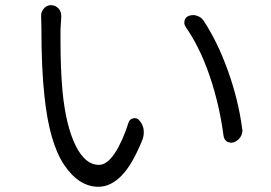

<svg xmlns="http://www.w3.org/2000/svg" viewBox="-20 -714 1040 736"><path d="M137.7 -654.3Q137.7 -669.9 148.4 -681.6Q159.2 -694.3 175.8 -694.3Q175.8 -694.3 176.8 -694.3Q193.4 -693.4 205.1 -680.7Q214.8 -668.9 214.8 -653.3Q214.8 -651.4 214.8 -649.4Q212.9 -625 211.9 -600.6Q211.9 -578.1 211.9 -555.7Q211.9 -450.2 219.7 -363.3Q232.4 -233.4 269 -157.7Q305.7 -82 359.4 -82Q390.6 -82 420.4 -127.4Q450.2 -172.9 472.7 -244.1Q476.6 -256.8 490.2 -260.3Q503.9 -263.7 512.7 -253.9Q526.4 -239.3 530.3 -219.7Q531.2 -212.9 531.2 -206.1Q531.2 -194.3 527.3 -181.6Q488.3 -84 446.3 -41Q404.3 2 357.4 2Q282.2 2 225.6 -82.5Q168.9 -167 150.4 -345.7Q138.7 -450.2 138.7 -609.4ZM691.4 -611.3Q686.5 -619.1 686.5 -627Q686.5 -630.9 687.5 -635.7Q691.4 -648.4 704.1 -653.3Q712.9 -656.2 720.7 -656.2Q728.5 -656.2 735.4 -653.3Q751 -648.4 759.8 -635.7Q813.5 -554.7 853.5 -443.4Q893.6 -332 908.2 -221.7Q909.2 -217.8 909.2 -214.8Q909.2 -201.2 902.3 -189.5Q892.6 -174.8 877 -168.9Q871.1 -167 866.2 -167Q858.4 -167 850.6 -170.9Q838.9 -178.7 836.9 -193.4Q821.3 -312.5 783.7 -422.9Q746.1 -533.2 691.4 -611.3Z"/></svg>

Font: Gen Jyuu Gothic Normal
Style: Regular
Weight: 300
Designer: [Source Han Sans]
Ryoko NISHIZUKA  (kana & ideographs); Paul D. Hunt (Latin, Greek & Cyrillic); Wenlong ZHANG  (bopomofo
Version: Version 1.002.20150607